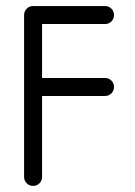

<svg xmlns="http://www.w3.org/2000/svg" viewBox="-20 -608 440 628"><path d="M88.2 -588.2H323.5Q335.9 -588.2 344.4 -579.7Q352.9 -571.2 352.9 -558.8Q352.9 -546.5 344.4 -537.9Q335.9 -529.4 323.5 -529.4H117.6V-352.9H323.5Q335.9 -352.9 344.4 -344.4Q352.9 -335.9 352.9 -323.5Q352.9 -311.2 344.4 -302.6Q335.9 -294.1 323.5 -294.1H117.6V-29.4Q117.6 -17.1 109.1 -8.5Q100.6 0 88.2 0Q75.9 0 67.4 -8.5Q58.8 -17.1 58.8 -29.4V-558.8Q58.8 -571.2 67.4 -579.7Q75.9 -588.2 88.2 -588.2Z"/></svg>

Font: OpenGost Type B TT
Style: Regular
Weight: 400
Version: Version 0.3